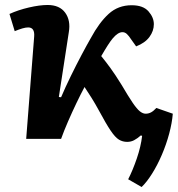

<svg xmlns="http://www.w3.org/2000/svg" viewBox="-20 -557 713 770"><path d="M225 -167Q242 -207 264 -252Q286 -297 307.5 -337.5Q329 -378 344 -404Q378 -467 416 -501.5Q454 -536 508 -536Q554 -536 575.5 -511.5Q597 -487 597 -460Q597 -433 579.5 -409Q562 -385 526 -371L506 -399Q497 -413 489 -420.5Q481 -428 471 -428Q453 -428 432 -403Q416 -384 386 -332Q404 -310 423 -284Q442 -258 468 -216Q495 -170 512 -145Q529 -120 541 -110.5Q553 -101 564 -101Q576 -101 586 -106.5Q596 -112 607 -124L673 -101Q670 -64 658.5 -21Q647 22 629 64Q611 106 589.5 140Q568 174 548 193L494 162Q512 127 528.5 79Q545 31 550 -12L545 -14Q530 -1 517.5 5.5Q505 12 490 12Q472 12 457 3Q442 -6 423.5 -33.5Q405 -61 376 -115Q363 -139 347.5 -164Q332 -189 319 -208Q304 -180 286.5 -143.5Q269 -107 252.5 -69Q236 -31 225 0H85L117 -410Q120 -447 93 -447Q83 -447 69.5 -443Q56 -439 39 -432L18 -501Q53 -517 96 -527Q139 -537 171 -537Q219 -537 241.5 -506Q264 -475 256 -428L216 -168Z"/></svg>

Font: Literata 7pt
Style: Bold Italic
Weight: 700
Italic angle: -2°
Designer: Latin by Veronika Burian and Jose Scaglione. Greek by Irene Vlachou. Cyrillic by Vera Evstafieva
Foundry: TypeTogether
Version: Version 3.002